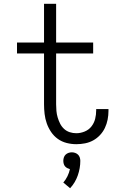

<svg xmlns="http://www.w3.org/2000/svg" viewBox="-20 -755 640 1016"><path d="M384 8Q358 8 332.5 1.5Q307 -5 286 -20Q265 -35 250.5 -56.5Q236 -78 227.5 -102Q219 -126 216 -152Q213 -178 213 -203V-472H70V-530H213V-735H277V-530H473V-472H277V-203Q277 -186 278.5 -168.5Q280 -151 285 -134Q290 -117 298 -101Q306 -85 319 -73Q332 -61 349 -55.5Q366 -50 384 -50Q406 -50 428 -59Q450 -68 464 -86Q478 -104 483.5 -126Q489 -148 489 -171Q489 -173 489 -174.5Q489 -176 489 -178H554Q554 -176 554 -173.5Q554 -171 554 -168Q554 -145 549.5 -122Q545 -99 535 -78Q525 -57 509 -40Q493 -23 473 -12Q453 -1 430 3.5Q407 8 384 8ZM351 241 315 211Q328 196 337 177.5Q346 159 350 140Q350 140 350 140Q350 140 350 140Q343 138 336 134.5Q329 131 324 125Q319 119 317 111Q315 103 315 96Q315 87 318 78Q321 69 327.5 63Q334 57 342.5 54Q351 51 360 51Q369 51 377.5 54Q386 57 392.5 63Q399 69 402 78Q405 87 405 96Q405 135 391.5 173.5Q378 212 351 241Z"/></svg>

Font: Iosevka Curly Slab LtEx
Style: Regular
Weight: 300
Width: 7
Monospace: yes
Designer: Belleve Invis
Foundry: Belleve Invis
Version: Version 11.1.0; ttfautohint (v1.8.3)